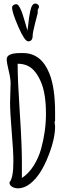

<svg xmlns="http://www.w3.org/2000/svg" viewBox="-20 -1056 359 1079"><path d="M17.6 0ZM199.2 -1015.1 191.9 -1000V-981.9L177.7 -927.2Q163.6 -872.6 163.6 -856Q163.6 -823.7 138.2 -823.7Q118.7 -823.7 83.3 -904.8Q47.9 -985.8 47.9 -1013.7Q47.9 -1021.5 55.2 -1027.1Q62.5 -1032.7 71.8 -1032.7Q92.8 -1032.7 121.1 -929.7L134.3 -883.8Q136.2 -894.5 138.7 -917.5Q141.1 -940.4 143.6 -958.5Q146.5 -976.6 150.4 -995.6Q159.2 -1036.1 178.2 -1036.1Q187 -1036.1 193.1 -1030.5Q199.2 -1024.9 199.2 -1015.1ZM103 -151.4Q103 -151.4 103 -55.7Q140.6 -80.1 168.5 -123.8Q196.3 -167.5 210.9 -219.2Q238.3 -318.4 238.3 -417Q238.3 -530.3 210 -595.7Q181.2 -663.1 138.7 -684.6Q112.3 -698.2 79.1 -697.8V-696.8Q79.1 -606.4 91.1 -424.8Q103 -243.2 103 -151.4ZM287.1 -368.2 289.6 -347.2Q290 -276.4 252 -180.2Q209 -70.3 150.4 -24.4Q117.2 2 82 2.4Q63.5 2.4 48.3 -6.1Q33.2 -14.6 33.2 -31.7Q55.2 -54.7 55.2 -149.4Q55.2 -205.1 45.9 -314.9Q36.6 -424.8 36.6 -479.5L39.6 -588.9Q39.6 -615.2 28.6 -659.9Q17.6 -704.6 17.6 -723.1Q17.6 -757.8 94.2 -757.8H109.4Q211.4 -757.8 257.3 -643.6Q289.6 -564 289.6 -423.8V-377.4Q287.1 -373 287.1 -368.2Z"/></svg>

Font: Amatic
Style: Bold
Weight: 700
Width: 3
Version: Version 2.000; ttfautohint (v0.92-dirty) -l 8 -r 50 -G 50 -x